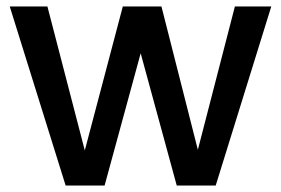

<svg xmlns="http://www.w3.org/2000/svg" viewBox="-20 -571 865 591"><path d="M815 -551 644 0H524L413 -407L302 0H182L10 -551H126L241 -108L358 -551H477L589 -110L703 -551Z"/></svg>

Font: Poppins-tnum Medium
Style: Regular
Weight: 500
Designer: Ninad Kale (Devanagari), Jonny Pinhorn (Latin)
Foundry: Indian Type Foundry
Version: Version 4.004